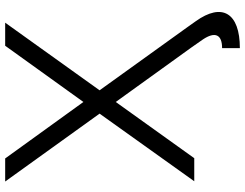

<svg xmlns="http://www.w3.org/2000/svg" viewBox="-120 -634 925 724"><g transform="rotate(-90 342.0 -271.5)"><path d="M523 104V171C656 171 696 104 624 4L602 -27L364 -358L619 -714H532L320 -419L107 -714H20L276 -358L21 -1H108L320 -297L526 -11L556 32C586 77 575 104 523 104Z"/></g></svg>

Font: Non Bureau Light
Style: Regular
Weight: 300
Designer: Jona Saucedo
Foundry: Non Foundry
Version: Version 1.000;FEAKit 1.0